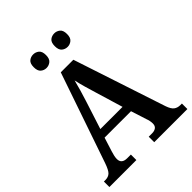

<svg xmlns="http://www.w3.org/2000/svg" viewBox="-251 -1050 1187 1187"><g transform="rotate(-45 342.5 -456.5)"><path d="M3 0V-48H16Q42 -48 57.5 -62.5Q73 -77 89 -123L292 -714H402L602 -108Q614 -73 630.5 -60.5Q647 -48 672 -48H685V0H395V-48H425Q445 -48 458 -57.5Q471 -67 471 -88Q471 -99 468.5 -111.5Q466 -124 462 -134L429 -237H198L169 -145Q165 -133 161.5 -117.5Q158 -102 158 -90Q158 -48 207 -48H239V0ZM217 -293H411L358 -469Q346 -508 335 -546.5Q324 -585 317 -618Q309 -586 298.5 -549.5Q288 -513 276 -476ZM434 -795Q412 -795 396 -808.5Q380 -822 380 -854Q380 -887 396 -900Q412 -913 434 -913Q454 -913 470.5 -900Q487 -887 487 -854Q487 -822 470.5 -808.5Q454 -795 434 -795ZM249 -795Q228 -795 212 -808.5Q196 -822 196 -854Q196 -887 212 -900Q228 -913 249 -913Q270 -913 286.5 -900Q303 -887 303 -854Q303 -822 286.5 -808.5Q270 -795 249 -795Z"/></g></svg>

Font: Noto Serif Tamil SemiCondensed SemiBold
Style: Italic
Weight: 600
Width: 4
Italic angle: -12°
Designer: Indian Type Foundry, Tom Grace, and the Monotype Design Team
Foundry: Monotype Imaging Inc.
Version: Version 2.003; ttfautohint (v1.8.4.7-5d5b)